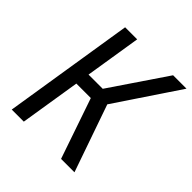

<svg xmlns="http://www.w3.org/2000/svg" viewBox="-195 -871 1013 1013"><g transform="rotate(45 311.0 -365.0)"><path d="M48 0H138L192 -338H300L416 0H516L385 -376L622 -730H522L310 -417H204L254 -730H164Z"/></g></svg>

Font: JetBrains Mono
Style: Italic
Weight: 400
Italic angle: -9°
Monospace: yes
Designer: Philipp Nurullin, Konstantin Bulenkov
Foundry: JetBrains
Version: Version 2.305